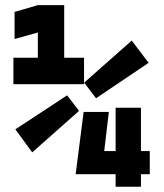

<svg xmlns="http://www.w3.org/2000/svg" viewBox="-20 -713 626 733"><path d="M268.6 -47.9 269 -49.3 299.3 -285.6H395.5L377.9 -136.2H421.4V-301.8H518.1V-136.2H551.8V-47.9H518.1V0H421.4V-47.9ZM31.2 -391.6V-492.7H124.5V-588.9L35.6 -564V-667.5L124.5 -693.4H225.1V-492.7H300.8V-391.6ZM346.7 -337.9 301.3 -397.5 482.9 -558.1 547.4 -473.1ZM103 -131.3 38.6 -219.2 236.3 -349.1 281.7 -289.6Z"/></svg>

Font: Cascadia Code PL
Style: Bold
Weight: 700
Monospace: yes
Designer: Aaron Bell
Foundry: Saja Typeworks
Version: Version 2404.023; ttfautohint (v1.8.4)